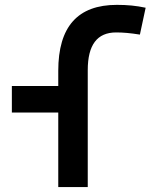

<svg xmlns="http://www.w3.org/2000/svg" viewBox="-20 -762 626 782"><path d="M217.3 0H337.4V-476.1C337.4 -579.1 375.5 -629.9 453.1 -629.9C481.4 -629.9 509.8 -627.4 549.8 -621.1L573.2 -730.5C534.2 -738.8 499 -742.2 456.1 -742.2C296.4 -742.2 217.3 -653.3 217.3 -473.6V-411.6H28.3V-303.7H217.3Z"/></svg>

Font: Cascadia Code NF SemiBold
Style: Regular
Weight: 600
Monospace: yes
Designer: Aaron Bell
Foundry: Saja Typeworks
Version: Version 2404.023